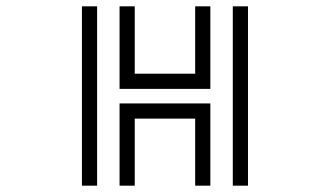

<svg xmlns="http://www.w3.org/2000/svg" viewBox="-20 -587 1040 607"><path d="M358 -567H406V-354H597V-567H645V-306H358ZM716 -567H764V0H716ZM239 -567H287V0H239ZM597 -212H406V0H358V-260H645V0H597Z"/></svg>

Font: Train One
Style: Regular
Weight: 400
Designer: Fontworks Inc.
Foundry: Fontworks Inc.
Version: Version 1.100